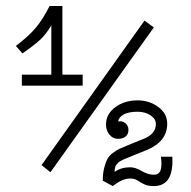

<svg xmlns="http://www.w3.org/2000/svg" viewBox="-20 -610 640 643"><path d="M189 -359.9H256.8V-323.2H53.2V-359.9H151.9V-524.9Q134.3 -495.6 115.5 -477.8Q96.7 -460 55.2 -431.2L33.2 -456.1Q76.2 -488.8 100.1 -517.3Q124 -545.9 146 -589.8H189ZM148.9 -33.2 119.1 -57.1 463.9 -541 495.1 -518.1ZM357.9 13.2Q389.6 -12.2 416 -12.2Q430.2 -12.2 439.9 -5.9Q449.7 0.5 462.2 6.8Q474.6 13.2 495.1 13.2Q562.5 13.2 557.1 -85H519Q522.9 -54.2 517.6 -39.6Q512.2 -24.9 495.1 -24.9Q475.6 -24.9 454.3 -37.4Q433.1 -49.8 416 -49.8Q385.3 -49.8 363.8 -34.2Q363.8 -41.5 365 -47.4Q366.2 -53.2 369.6 -57.9Q373 -62.5 376 -65.4Q378.9 -68.4 385.5 -71.8Q392.1 -75.2 396 -76.9Q399.9 -78.6 409.2 -82.3Q418.5 -85.9 422.9 -87.9L472.2 -107.9Q540 -136.2 540 -195.8Q540 -230 509.8 -252Q479.5 -273.9 440.9 -273.9Q397 -273.9 366 -251Q335 -228 335 -192.9Q335 -172.9 346.7 -158.9Q358.4 -145 375 -145Q391.6 -145 400.9 -153.1Q410.2 -161.1 410.2 -174.8Q410.2 -189.9 399.2 -198Q388.2 -206.1 376 -203.1Q377 -216.8 393.6 -226.3Q410.2 -235.8 440.9 -235.8Q465.8 -235.8 483.9 -223.9Q502 -211.9 502 -194.8Q502 -161.1 460.9 -145L409.2 -124Q390.1 -116.2 380.6 -111.8Q371.1 -107.4 358.2 -97.9Q345.2 -88.4 339.4 -77.1Q333.5 -65.9 328.9 -47.6Q324.2 -29.3 324.2 -4.9Z"/></svg>

Font: Compagnon Roman
Style: Regular
Weight: 400
Designer: Juliette Duhe, Lea Pradine
Foundry: Velvetyne Type Foundry
Version: Version 1.000;PS 001.000;hotconv 1.0.88;makeotf.lib2.5.64775